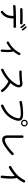

<svg xmlns="http://www.w3.org/2000/svg" viewBox="2554 -3424 893 6040"><g transform="rotate(90 3000.0 -404.5)"><path d="M936 -684Q940 -679 940 -670Q940 -656 928 -648Q925 -647 922 -645.5Q919 -644 915 -644Q902 -644 894 -656Q878 -680 857 -707Q836 -734 816 -753Q809 -760 809 -771Q809 -782 816 -788Q824 -796 836 -796Q846 -796 853 -789Q876 -767 897.5 -739Q919 -711 936 -684ZM775 -749Q798 -727 820.5 -698Q843 -669 861 -641Q865 -636 865 -627Q865 -613 853 -605Q848 -601 840 -601Q826 -601 818 -613Q802 -637 780.5 -665Q759 -693 739 -712Q731 -720 731 -731Q731 -741 738 -748Q745 -756 757 -756Q768 -756 775 -749ZM272 -591Q256 -590 245 -601Q234 -612 234 -627Q234 -644 245 -655.5Q256 -667 272 -667Q316 -669 381.5 -670Q447 -671 516 -671Q572 -671 624 -670Q676 -669 712 -667Q728 -666 738.5 -654.5Q749 -643 749 -627Q749 -611 738 -600Q727 -589 710 -590Q672 -592 613.5 -593Q555 -594 493 -594Q430 -594 371.5 -593.5Q313 -593 272 -591ZM823 -460Q838 -460 849 -449Q860 -438 860 -423Q860 -407 849 -395.5Q838 -384 822 -384H571Q562 -384 562 -375Q563 -274 540.5 -203.5Q518 -133 476.5 -82.5Q435 -32 379 11Q371 18 358 18Q338 18 327 0Q321 -11 321 -21Q321 -44 339 -56Q403 -106 433.5 -156Q464 -206 473 -260Q482 -314 483 -374Q483 -383 474 -383Q388 -382 308.5 -379Q229 -376 175 -371Q160 -370 148.5 -380.5Q137 -391 137 -406Q137 -423 148 -435Q159 -447 175 -448Q220 -451 280 -454Q340 -457 408 -458.5Q476 -460 545.5 -461Q615 -462 678 -462Q720 -462 757 -461.5Q794 -461 823 -460Z M1693 -599Q1714 -586 1714 -562Q1714 -552 1710 -544Q1689 -504 1662 -464Q1635 -424 1603 -386Q1598 -382 1600 -374Q1619 -317 1619 -204Q1619 -166 1617 -119Q1615 -72 1611 -14Q1610 1 1599 11Q1588 21 1574 21Q1558 21 1547.5 9.5Q1537 -2 1538 -18Q1543 -74 1545.5 -122Q1548 -170 1548 -210Q1548 -266 1542 -306Q1540 -319 1530 -310Q1486 -267 1436.5 -231.5Q1387 -196 1337 -171Q1330 -167 1321 -167Q1298 -167 1289 -189Q1288 -193 1286.5 -196.5Q1285 -200 1285 -204Q1285 -227 1307 -239Q1390 -281 1456 -339.5Q1522 -398 1569.5 -462Q1617 -526 1645 -584Q1654 -604 1676 -604Q1680 -604 1684.5 -603Q1689 -602 1693 -599Z M2868 -53Q2876 -40 2876 -29Q2876 -8 2859 6Q2849 14 2837 14Q2819 14 2806 -2Q2774 -48 2731 -90Q2688 -132 2639 -166Q2590 -200 2540 -220Q2533 -223 2528 -218Q2464 -158 2381 -100Q2298 -42 2193 5Q2186 8 2178 8Q2165 8 2153.5 -2Q2142 -12 2142 -29Q2142 -42 2149 -53.5Q2156 -65 2169 -70Q2267 -113 2345 -168.5Q2423 -224 2480.5 -282Q2538 -340 2576.5 -392.5Q2615 -445 2633 -482Q2642 -501 2648 -519Q2654 -537 2654 -551Q2654 -568 2644 -578.5Q2634 -589 2608 -589Q2597 -589 2580 -586Q2546 -581 2489 -576Q2432 -571 2365 -568Q2298 -565 2233 -565Q2218 -565 2207.5 -576Q2197 -587 2197 -602Q2197 -619 2208.5 -630Q2220 -641 2236 -641H2281Q2370 -641 2448 -647Q2526 -653 2569 -661Q2580 -663 2590 -664Q2600 -665 2609 -665Q2668 -665 2699 -633Q2730 -601 2730 -551Q2730 -504 2703 -448Q2687 -414 2660.5 -374.5Q2634 -335 2598 -293Q2596 -291 2596 -287Q2596 -283 2601 -280Q2652 -256 2702 -218.5Q2752 -181 2795 -138Q2838 -95 2868 -53Z M3853 -619Q3810 -619 3778.5 -650.5Q3747 -682 3747 -725Q3747 -769 3778.5 -800Q3810 -831 3853 -831Q3897 -831 3928 -800Q3959 -769 3959 -725Q3959 -682 3928 -650.5Q3897 -619 3853 -619ZM3853 -659Q3881 -659 3900 -678.5Q3919 -698 3919 -725Q3919 -753 3900 -772Q3881 -791 3853 -791Q3826 -791 3806.5 -772Q3787 -753 3787 -725Q3787 -698 3806.5 -678.5Q3826 -659 3853 -659ZM3322 8Q3315 11 3308 11Q3281 11 3271 -14Q3268 -22 3268 -29Q3268 -54 3293 -66Q3453 -134 3549.5 -232Q3646 -330 3689 -474Q3695 -494 3698.5 -511.5Q3702 -529 3702 -542Q3702 -572 3683.5 -587Q3665 -602 3623 -607Q3601 -609 3578.5 -610.5Q3556 -612 3532 -612Q3456 -612 3372 -601Q3288 -590 3198 -570Q3182 -567 3168 -577.5Q3154 -588 3154 -605Q3154 -622 3163 -634Q3172 -646 3188 -650Q3239 -661 3300 -669Q3361 -677 3424 -681.5Q3487 -686 3542 -686Q3568 -686 3592 -684.5Q3616 -683 3636 -681Q3694 -674 3725 -653Q3756 -632 3768.5 -603Q3781 -574 3781 -542Q3781 -519 3776 -495.5Q3771 -472 3765 -452Q3716 -292 3608 -180Q3500 -68 3322 8Z M4562 -94Q4455 -27 4374 -27Q4310 -27 4274 -70Q4238 -113 4239 -195V-659Q4239 -676 4250.5 -687.5Q4262 -699 4278 -699Q4295 -699 4306.5 -687.5Q4318 -676 4318 -659V-205Q4318 -159 4333 -133.5Q4348 -108 4383 -108Q4407 -108 4442 -121Q4477 -134 4524 -162Q4583 -197 4652 -252.5Q4721 -308 4795 -381Q4806 -392 4821 -392Q4838 -392 4849 -379Q4860 -365 4860 -350Q4860 -333 4847 -320Q4770 -246 4697 -189.5Q4624 -133 4562 -94Z M5699 -749Q5723 -738 5723 -713Q5723 -703 5719 -696Q5696 -647 5661.5 -594.5Q5627 -542 5581 -489Q5577 -485 5578 -477Q5590 -446 5595 -401.5Q5600 -357 5600 -300Q5600 -243 5596 -173Q5592 -103 5584 -17Q5583 0 5570.5 11Q5558 22 5541 22Q5525 21 5514 8.5Q5503 -4 5504 -20Q5512 -109 5518 -183Q5524 -257 5524 -315Q5524 -342 5522.5 -366Q5521 -390 5517 -409Q5515 -421 5506 -412Q5454 -366 5392 -322Q5330 -278 5256 -240Q5248 -236 5239 -236Q5214 -236 5204 -259Q5201 -268 5201 -276Q5201 -303 5224 -314Q5376 -396 5482 -500.5Q5588 -605 5646 -729Q5651 -740 5661.5 -746Q5672 -752 5683 -752Q5692 -752 5699 -749Z"/></g></svg>

Font: Kiwi Maru
Style: Regular
Weight: 400
Designer: Hiroki-Chan
Version: Version 1.100